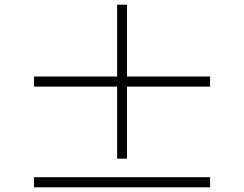

<svg xmlns="http://www.w3.org/2000/svg" viewBox="-20 -808 1040 818"><path d="M521 -132V-439H875V-482H521V-788H479V-482H125V-439H479V-132ZM125 -53V-10H875V-53Z"/></svg>

Font: Kiri Minchoo Light
Style: Regular
Weight: 300
Designer: Ryoko NISHIZUKA 西塚涼子 (kana & ideographs); Frank Grießhammer (Latin, Greek & Cyrillic);
akenotsuki.com/eyeben/fonts/ (U+
Foundry: Adobe
akenotsuki.com/eyeben/fonts/
Version: Version 4.002;hotconv 1.0.119;makeotfexe 2.5.65604